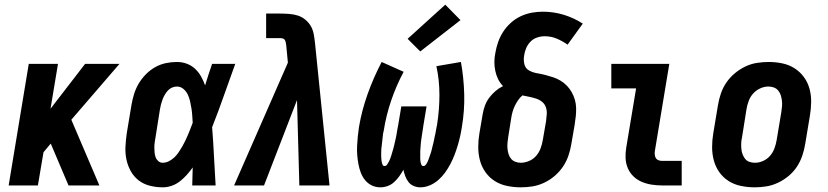

<svg xmlns="http://www.w3.org/2000/svg" viewBox="-20 -793 3540 821"><path d="M17 0 103 -520H228L196 -328L344 -520H491L285 -281L405 0H273L197 -179L166 -142L142 0Z M676 8Q647 8 620 1Q593 -6 572.5 -22Q552 -38 539 -61.5Q526 -85 520.5 -111.5Q515 -138 516.5 -166.5Q518 -195 522 -223L542 -343Q546 -367 553 -390Q560 -413 572.5 -434.5Q585 -456 603 -474.5Q621 -493 643 -505.5Q665 -518 689 -523Q713 -528 736 -528Q759 -528 779 -520.5Q799 -513 814 -499Q829 -485 839.5 -466.5Q850 -448 857 -428Q864 -451 871.5 -474Q879 -497 887 -520H986Q961 -452 937.5 -384.5Q914 -317 887 -249Q892 -187 895 -124.5Q898 -62 902 0H802Q803 -19 803 -38.5Q803 -58 804 -77Q792 -60 778.5 -45Q765 -30 749 -17.5Q733 -5 714 1.5Q695 8 676 8ZM676 -97Q689 -97 702 -103.5Q715 -110 725.5 -120Q736 -130 744 -142Q752 -154 759 -166Q766 -178 772 -190.5Q778 -203 783.5 -216Q789 -229 794 -242Q799 -255 804 -268Q803 -284 802 -299.5Q801 -315 798.5 -330.5Q796 -346 792.5 -361Q789 -376 782.5 -389.5Q776 -403 764 -413Q752 -423 736 -423Q726 -423 715.5 -418.5Q705 -414 697.5 -405.5Q690 -397 684.5 -387.5Q679 -378 675 -367.5Q671 -357 668.5 -347Q666 -337 664 -326L645 -206Q643 -195 641.5 -184Q640 -173 640 -162.5Q640 -152 641 -141Q642 -130 645.5 -120.5Q649 -111 657 -104Q665 -97 676 -97Z M981 0 1211 -525 1204 -599Q1203 -605 1202 -611Q1201 -617 1198 -622Q1195 -627 1189 -628.5Q1183 -630 1177 -630H1118V-735H1177Q1196 -735 1216 -733.5Q1236 -732 1253.5 -726.5Q1271 -721 1285.5 -709Q1300 -697 1309 -681.5Q1318 -666 1321.5 -647Q1325 -628 1327 -609L1389 0H1260L1250 -365L1109 0Z M1778 8Q1763 8 1749.5 2.5Q1736 -3 1727 -14.5Q1718 -26 1713 -39.5Q1708 -53 1705 -67Q1697 -53 1687.5 -39.5Q1678 -26 1665.5 -14.5Q1653 -3 1637.5 2.5Q1622 8 1607 8Q1586 8 1569 -0.5Q1552 -9 1540.5 -23.5Q1529 -38 1522.5 -55.5Q1516 -73 1512.5 -92Q1509 -111 1507.5 -130.5Q1506 -150 1507 -170Q1508 -190 1510 -210Q1512 -230 1515 -250Q1527 -321 1552 -391Q1577 -461 1612 -528L1706 -486Q1674 -426 1652.5 -362.5Q1631 -299 1621 -235Q1619 -228 1618 -221.5Q1617 -215 1616.5 -208Q1616 -201 1615 -194.5Q1614 -188 1613.5 -181.5Q1613 -175 1612 -168Q1611 -161 1610.5 -154.5Q1610 -148 1610 -141.5Q1610 -135 1610 -128.5Q1610 -122 1610.5 -115Q1611 -108 1612 -102Q1613 -96 1615.5 -89.5Q1618 -83 1624 -83Q1631 -83 1635.5 -89.5Q1640 -96 1643 -102Q1646 -108 1648.5 -114.5Q1651 -121 1653 -127.5Q1655 -134 1657 -141Q1659 -148 1661 -154.5Q1663 -161 1664.5 -167.5Q1666 -174 1667.5 -180.5Q1669 -187 1670.5 -193.5Q1672 -200 1673.5 -207Q1675 -214 1676 -220.5Q1677 -227 1678 -233.5Q1679 -240 1680.5 -246.5Q1682 -253 1683 -260L1696 -338H1804L1791 -260Q1790 -253 1789 -246.5Q1788 -240 1787 -233.5Q1786 -227 1785 -220.5Q1784 -214 1783 -207Q1782 -200 1781 -193.5Q1780 -187 1779.5 -180.5Q1779 -174 1778.5 -167.5Q1778 -161 1777.5 -154.5Q1777 -148 1777 -141.5Q1777 -135 1777 -128Q1777 -121 1777 -114.5Q1777 -108 1778 -102Q1779 -96 1781.5 -89.5Q1784 -83 1790 -83Q1797 -83 1801.5 -89.5Q1806 -96 1809 -102.5Q1812 -109 1814 -115.5Q1816 -122 1818.5 -128.5Q1821 -135 1823 -141.5Q1825 -148 1826.5 -154.5Q1828 -161 1829.5 -167.5Q1831 -174 1833 -181Q1835 -188 1836 -194.5Q1837 -201 1838.5 -207.5Q1840 -214 1841.5 -220.5Q1843 -227 1844 -234Q1845 -241 1846.5 -247.5Q1848 -254 1849 -260Q1859 -324 1859 -387.5Q1859 -451 1846 -510L1951 -528Q1963 -461 1965 -391Q1967 -321 1955 -250Q1952 -230 1947.5 -210Q1943 -190 1937 -170Q1931 -150 1923.5 -130.5Q1916 -111 1906 -92Q1896 -73 1883.5 -55.5Q1871 -38 1854.5 -23.5Q1838 -9 1818 -0.5Q1798 8 1778 8ZM1777 -573 1723 -627 1884 -773 1949 -707Z M2207 8Q2177 8 2148 2Q2119 -4 2095.5 -19Q2072 -34 2056 -56.5Q2040 -79 2032.5 -106.5Q2025 -134 2025 -164Q2025 -194 2030 -223L2044 -305Q2047 -323 2053.5 -341Q2060 -359 2071.5 -374.5Q2083 -390 2098 -403Q2113 -416 2131 -425Q2118 -438 2110 -454.5Q2102 -471 2098 -489.5Q2094 -508 2094 -527.5Q2094 -547 2098 -566Q2102 -590 2110 -613Q2118 -636 2131.5 -657Q2145 -678 2164.5 -695.5Q2184 -713 2206.5 -723.5Q2229 -734 2253 -738.5Q2277 -743 2301 -743Q2348 -743 2391.5 -729.5Q2435 -716 2472 -692L2407 -602Q2386 -617 2361.5 -627.5Q2337 -638 2309 -638Q2293 -638 2276.5 -632.5Q2260 -627 2248 -614.5Q2236 -602 2229.5 -586Q2223 -570 2221 -554Q2218 -535 2222.5 -517.5Q2227 -500 2242.5 -491.5Q2258 -483 2276 -480Q2294 -477 2311.5 -472.5Q2329 -468 2345.5 -462.5Q2362 -457 2377 -448Q2392 -439 2404 -426.5Q2416 -414 2424.5 -399Q2433 -384 2438 -367Q2443 -350 2443.5 -332Q2444 -314 2442 -295Q2440 -276 2437 -258L2423 -177Q2419 -152 2410.5 -127Q2402 -102 2387 -80Q2372 -58 2351.5 -40.5Q2331 -23 2306.5 -11.5Q2282 0 2257 4Q2232 8 2207 8ZM2207 -97Q2224 -97 2242 -104.5Q2260 -112 2272.5 -126.5Q2285 -141 2291.5 -158.5Q2298 -176 2301 -194L2315 -275Q2317 -290 2318 -305.5Q2319 -321 2314 -335Q2309 -349 2297.5 -358Q2286 -367 2272 -371.5Q2258 -376 2243.5 -379Q2229 -382 2214 -385Q2203 -376 2195 -364Q2187 -352 2181 -339.5Q2175 -327 2171.5 -314Q2168 -301 2166 -288L2153 -206Q2151 -194 2150 -182Q2149 -170 2150 -158Q2151 -146 2154.5 -134.5Q2158 -123 2165 -114.5Q2172 -106 2183 -101.5Q2194 -97 2207 -97Z M2812 0Q2789 0 2766.5 -3.5Q2744 -7 2724 -15.5Q2704 -24 2688.5 -39Q2673 -54 2664.5 -74Q2656 -94 2655 -117Q2654 -140 2658 -163L2700 -415H2594V-520H2842L2780 -146Q2779 -138 2780 -130Q2781 -122 2785 -116Q2789 -110 2796.5 -107.5Q2804 -105 2812 -105H2895V0Z M3207 8Q3177 8 3148 2Q3119 -4 3095.5 -19Q3072 -34 3056 -56.5Q3040 -79 3032.5 -106.5Q3025 -134 3025 -164Q3025 -194 3030 -223L3050 -343Q3054 -368 3062.5 -393Q3071 -418 3086 -440Q3101 -462 3122 -479.5Q3143 -497 3167 -508.5Q3191 -520 3216.5 -524Q3242 -528 3267 -528Q3297 -528 3325.5 -522Q3354 -516 3377.5 -501Q3401 -486 3417.5 -463.5Q3434 -441 3441.5 -413.5Q3449 -386 3448.5 -356Q3448 -326 3443 -297L3423 -177Q3419 -152 3410.5 -127Q3402 -102 3387.5 -80Q3373 -58 3352 -40.5Q3331 -23 3306.5 -11.5Q3282 0 3257 4Q3232 8 3207 8ZM3208 -97Q3226 -97 3243.5 -105Q3261 -113 3273 -127Q3285 -141 3291.5 -158.5Q3298 -176 3301 -194L3321 -314Q3323 -326 3324 -338.5Q3325 -351 3323.5 -363Q3322 -375 3318.5 -386Q3315 -397 3307.5 -406Q3300 -415 3289 -419Q3278 -423 3265 -423Q3248 -423 3230.5 -415Q3213 -407 3200.5 -393Q3188 -379 3181.5 -361.5Q3175 -344 3172 -326L3153 -206Q3150 -194 3149.5 -181.5Q3149 -169 3150 -157Q3151 -145 3155 -134Q3159 -123 3166 -114Q3173 -105 3184.5 -101Q3196 -97 3208 -97Z"/></svg>

Font: Iosevka SS04 Extrabold Oblique
Style: Regular
Weight: 800
Italic angle: -9°
Monospace: yes
Designer: Belleve Invis
Foundry: Belleve Invis
Version: Version 19.0.0; ttfautohint (v1.8.4)